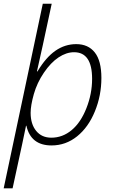

<svg xmlns="http://www.w3.org/2000/svg" viewBox="-36 -780 624 1040"><path d="M243.2 7.8Q130.9 7.8 106.9 -99.1H105Q98.6 -64 32.2 240.2H-16.1L195.8 -759.8H244.1Q188.5 -498.5 164.1 -393.1H167Q212.4 -469.2 264.2 -505.1Q315.9 -541 377 -541Q441.9 -541 477.5 -495.8Q513.2 -450.7 513.2 -357.9Q513.2 -262.7 478 -176.8Q442.9 -90.8 381.6 -41.5Q320.3 7.8 243.2 7.8ZM365.2 -497.1Q323.2 -497.1 281 -469Q238.8 -440.9 201.7 -386.2Q164.6 -331.5 147.2 -270Q129.9 -208.5 129.9 -168.9Q129.9 -107.9 159.9 -71Q189.9 -34.2 242.2 -34.2Q302.7 -34.2 352.1 -75.2Q401.4 -116.2 432.1 -194.1Q462.9 -272 462.9 -353Q462.9 -497.1 365.2 -497.1Z"/></svg>

Font: CAA NEO Sans Light
Style: Italic
Weight: 300
Italic angle: -12°
Version: Version 1.10